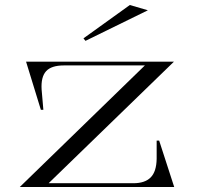

<svg xmlns="http://www.w3.org/2000/svg" viewBox="-20 -746 784 766"><path d="M59 0 558 -485H235Q185 -485 164 -462Q143 -439 146 -389L153 -308H143L84 -500H674L174 -15H512Q558 -15 581 -38Q604 -61 605 -112V-185H615L675 0ZM321 -583 313 -593 498 -726 570 -705Z"/></svg>

Font: Kalnia SemiExpanded Light
Style: Regular
Weight: 300
Width: 6
Designer: Frida Medrano
Foundry: Frida Medrano
Version: Version 1.105